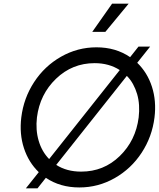

<svg xmlns="http://www.w3.org/2000/svg" viewBox="-20 -1020 874 1055"><path d="M687 -1000 559 -845H487L596 -1000ZM734 -675Q790 -621 815 -543Q840 -465 829 -375Q816 -269 758.5 -181Q701 -93 610.5 -41.5Q520 10 416 10Q310 10 232 -43L186 15H122L193 -74Q137 -128 111.5 -206Q86 -284 97 -375Q110 -481 167.5 -569Q225 -657 315.5 -708.5Q406 -760 510 -760Q616 -760 695 -706L741 -764H805ZM183 -375Q175 -306 192.5 -246.5Q210 -187 250 -146L638 -635Q579 -673 500 -673Q377 -673 288 -587.5Q199 -502 183 -375ZM426 -77Q550 -77 638 -162.5Q726 -248 742 -375Q746 -409 744 -441.5Q742 -474 733.5 -503Q725 -532 711 -557.5Q697 -583 677 -603L289 -114Q346 -77 426 -77Z"/></svg>

Font: Orkney
Style: Italic
Weight: 400
Italic angle: -7°
Designer: Samuel Oakes and Alfredo Marco Pradil
Foundry: Alfredo Marco Pradil
Version: 1.0; ttfautohint (v1.5)